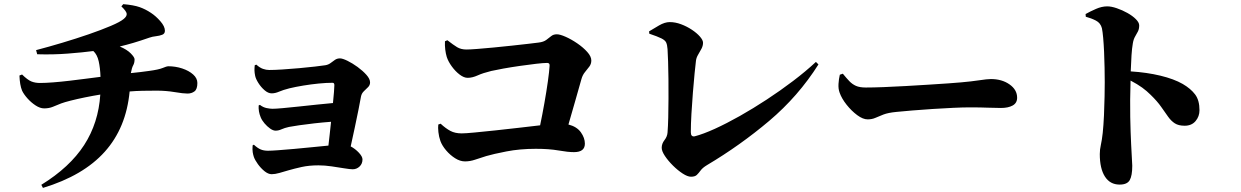

<svg xmlns="http://www.w3.org/2000/svg" viewBox="-20 -837 6010 930"><path d="M567.9 -806.2 577.1 -816.9Q627.9 -812.5 656.2 -802.5Q684.6 -792.5 710.9 -774.9Q734.9 -759.3 756.8 -734.1Q778.8 -709 778.8 -688Q778.8 -673.8 765.9 -668.7Q752.9 -663.6 735.4 -661.6Q717.8 -659.7 704.1 -654.8Q659.2 -639.2 626 -629.4Q592.8 -619.6 560.1 -611.8Q594.7 -597.2 613.3 -578.4Q631.8 -559.6 631.8 -549.8Q631.8 -532.2 625.2 -520.8Q618.7 -509.3 613.8 -482.9Q640.1 -485.4 660.6 -488Q681.2 -490.7 700.2 -493.2Q748 -499.5 768.1 -507.8Q788.1 -516.1 793.9 -516.1Q830.1 -516.1 862.5 -505.4Q895 -494.6 915.5 -476.3Q936 -458 936 -435.1Q936 -404.8 921.9 -394.3Q907.7 -383.8 888.2 -383.8Q867.7 -383.8 825.9 -390.9Q784.2 -397.9 738.8 -397.9Q700.7 -397.9 669.7 -397.2Q638.7 -396.5 607.9 -394Q591.3 -217.8 487.5 -102.1Q383.8 13.7 188 73.2L180.2 58.1Q317.9 -26.9 387.5 -134.3Q457 -241.7 465.8 -378.9Q429.2 -373 391.1 -365.2Q353 -357.4 322.3 -349.6Q291.5 -341.8 275.9 -335.9Q254.9 -327.6 236.3 -319.8Q217.8 -312 193.8 -312Q174.3 -312 152.6 -326.2Q130.9 -340.3 113 -360.4Q95.2 -380.4 86.9 -397.9Q75.7 -425.8 74.2 -471.2L86.9 -476.1Q113.8 -449.7 132.1 -442.4Q150.4 -435.1 172.9 -435.1Q199.7 -435.1 237.1 -438Q274.4 -440.9 315.9 -445.8Q357.4 -450.7 396.7 -455.8Q436 -460.9 466.8 -464.8Q465.3 -508.3 458 -540.5Q450.7 -572.8 432.1 -589.8Q380.4 -583 308.3 -577.4Q236.3 -571.8 160.2 -574.2L154.8 -594.2Q214.8 -609.9 281.7 -629.9Q348.6 -649.9 410.2 -671.1Q471.7 -692.4 517.1 -711.7Q562.5 -731 579.1 -745.1Q594.7 -757.8 593.8 -770Q592.8 -782.2 567.9 -806.2Z M1213.9 -521 1221.7 -523.9Q1238.3 -508.8 1253.9 -503.4Q1269.5 -498 1283.7 -498Q1308.6 -498 1347.9 -500.5Q1387.2 -502.9 1429.4 -506.8Q1471.7 -510.7 1506.1 -514.6Q1540.5 -518.6 1555.7 -521Q1570.3 -523.4 1581.1 -531.5Q1591.8 -539.6 1602.3 -546.9Q1612.8 -554.2 1626.5 -554.2Q1639.2 -554.2 1663.1 -542.5Q1687 -530.8 1712.2 -512.5Q1737.3 -494.1 1754.9 -474.4Q1772.5 -454.6 1772.5 -438Q1772.5 -424.3 1762.7 -414.8Q1752.9 -405.3 1742.2 -394.8Q1731.4 -384.3 1728.5 -369.1Q1724.6 -346.7 1716.6 -306.6Q1708.5 -266.6 1698.5 -219.2Q1688.5 -171.9 1678.7 -127.9Q1700.7 -116.2 1718.3 -97.4Q1735.8 -78.6 1735.8 -64.9Q1735.8 -43.9 1721.7 -30.5Q1707.5 -17.1 1688.5 -17.1Q1675.3 -17.1 1647.5 -21.7Q1619.6 -26.4 1586.2 -31.2Q1552.7 -36.1 1522.5 -36.1Q1477.1 -36.1 1440.9 -28.1Q1404.8 -20 1377.9 -12.2Q1355 -5.4 1333.5 0.7Q1312 6.8 1295.9 6.8Q1279.3 6.8 1261.2 -7.8Q1243.2 -22.5 1229 -42.2Q1214.8 -62 1209.5 -77.1Q1206.1 -87.4 1204.1 -99.6Q1202.1 -111.8 1203.6 -132.8L1209.5 -136.2Q1227.5 -119.6 1242.4 -113.3Q1257.3 -106.9 1277.8 -106.9Q1293.9 -106.9 1327.9 -109.4Q1361.8 -111.8 1404.8 -115.7Q1447.8 -119.6 1491.5 -124Q1535.2 -128.4 1570.8 -131.8Q1573.7 -157.7 1577.1 -187.3Q1580.6 -216.8 1583.5 -247.1Q1542.5 -244.1 1502.2 -239.5Q1461.9 -234.9 1429.2 -230.2Q1396.5 -225.6 1379.9 -222.2Q1357.9 -217.3 1343.5 -210.7Q1329.1 -204.1 1314.9 -204.1Q1302.7 -204.1 1288.3 -214.4Q1273.9 -224.6 1261.2 -239.5Q1248.5 -254.4 1242.7 -269Q1231 -296.9 1232.9 -326.2L1238.8 -329.1Q1254.4 -316.9 1271.7 -313.5Q1289.1 -310.1 1299.8 -310.1Q1314.9 -310.1 1349.4 -313.2Q1383.8 -316.4 1427.5 -321Q1471.2 -325.7 1514.9 -330.3Q1558.6 -335 1592.8 -337.9Q1595.7 -368.2 1597.7 -391.4Q1599.6 -414.6 1599.6 -424.8Q1599.6 -436 1590.8 -436Q1561 -436 1523.9 -432.4Q1486.8 -428.7 1449.5 -422.6Q1412.1 -416.5 1381.8 -409.2Q1351.1 -401.4 1332 -393.1Q1313 -384.8 1295.9 -384.8Q1278.8 -384.8 1261.5 -399.9Q1244.1 -415 1231.4 -435.1Q1218.8 -455.1 1215.8 -470.2Q1212.9 -484.4 1212.6 -495.8Q1212.4 -507.3 1213.9 -521Z M2135.3 -637.2 2147 -642.1Q2175.8 -619.6 2194.3 -608.4Q2212.9 -597.2 2239.3 -597.2Q2255.9 -597.2 2291.3 -599.9Q2326.7 -602.5 2371.3 -606.9Q2416 -611.3 2460.2 -616Q2504.4 -620.6 2539.1 -624.8Q2573.7 -628.9 2589.4 -630.9Q2612.8 -633.8 2626 -643.6Q2639.2 -653.3 2649.9 -662.1Q2660.6 -670.9 2677.2 -670.9Q2692.4 -670.9 2720 -658.7Q2747.6 -646.5 2776.1 -627Q2804.7 -607.4 2824.5 -585.4Q2844.2 -563.5 2844.2 -543.9Q2844.2 -527.3 2834.5 -514.4Q2824.7 -501.5 2813.2 -487.5Q2801.8 -473.6 2796.4 -454.1Q2783.7 -409.2 2767.3 -351.6Q2751 -293.9 2733.4 -233.9Q2773.9 -223.6 2793.5 -196.3Q2813 -168.9 2813 -141.1Q2813 -100.1 2760.3 -100.1Q2731 -100.1 2685.3 -108.2Q2639.6 -116.2 2575.2 -116.2Q2498 -116.2 2433.1 -103.5Q2368.2 -90.8 2335.4 -81.1Q2305.2 -71.8 2281 -63.5Q2256.8 -55.2 2232.4 -55.2Q2208.5 -55.2 2184.3 -70.6Q2160.2 -85.9 2140.9 -108.6Q2121.6 -131.3 2113.3 -153.8Q2106 -174.3 2103.5 -197Q2101.1 -219.7 2103 -233.9L2114.3 -237.8Q2139.2 -214.8 2161.6 -202.9Q2184.1 -190.9 2216.3 -190.9Q2234.4 -190.9 2278.3 -195.1Q2322.3 -199.2 2378.9 -205.3Q2435.5 -211.4 2492.9 -218Q2550.3 -224.6 2596.2 -230Q2606.9 -280.8 2616.9 -337.6Q2627 -394.5 2633.8 -443.1Q2640.6 -491.7 2642.1 -518.1Q2643.6 -532.2 2630.4 -532.2Q2613.3 -532.2 2577.4 -528.1Q2541.5 -523.9 2498.8 -517.8Q2456.1 -511.7 2418.2 -504.9Q2380.4 -498 2359.4 -493.2Q2319.3 -483.4 2293.5 -471.7Q2267.6 -460 2245.1 -460Q2227.1 -460 2206.3 -475.8Q2185.5 -491.7 2168.5 -515.1Q2151.4 -538.6 2144 -561Q2139.2 -576.7 2136.7 -596.7Q2134.3 -616.7 2135.3 -637.2Z M3125 -673.8 3124 -685.1Q3144.5 -697.8 3172.4 -713.9Q3200.2 -730 3224.1 -730Q3251 -730 3279.1 -719.5Q3307.1 -709 3331.3 -692.9Q3355.5 -676.8 3370.4 -659.7Q3385.3 -642.6 3385.3 -629.9Q3385.3 -615.2 3377.7 -600.8Q3370.1 -586.4 3361.6 -572.3Q3353 -558.1 3351.1 -543Q3348.6 -523.9 3344.5 -482.2Q3340.3 -440.4 3336.2 -388.4Q3332 -336.4 3329.1 -285.4Q3326.2 -234.4 3326.2 -196.8Q3326.2 -172.9 3345.2 -176.8Q3386.2 -187.5 3442.6 -213.1Q3499 -238.8 3563.5 -275.1Q3627.9 -311.5 3693.8 -354.7Q3759.8 -397.9 3821.3 -444.6Q3882.8 -491.2 3932.1 -537.1L3944.3 -524.9Q3846.7 -370.6 3706.1 -251.7Q3565.4 -132.8 3404.3 -37.1Q3383.3 -24.4 3373.8 -11.5Q3364.3 1.5 3355.2 10.3Q3346.2 19 3327.1 19Q3310.5 19 3286.9 3.7Q3263.2 -11.7 3239.7 -34.9Q3216.3 -58.1 3200.7 -81.5Q3185.1 -105 3185.1 -121.1Q3185.1 -141.1 3198.5 -158.2Q3211.9 -175.3 3213.4 -194.8Q3215.8 -225.1 3216.8 -268.1Q3217.8 -311 3218 -359.1Q3218.3 -407.2 3217.8 -453.6Q3217.3 -500 3216.1 -538.3Q3214.8 -576.7 3213.4 -599.1Q3211.9 -619.6 3206.8 -630.9Q3201.7 -642.1 3183.6 -651.1Q3165.5 -660.2 3125 -673.8Z M4047.9 -475.1 4062.5 -480Q4079.6 -459 4093.8 -444.1Q4107.9 -429.2 4126 -421.1Q4144 -413.1 4173.8 -413.1Q4208.5 -413.1 4259 -415Q4309.6 -417 4366.2 -420.2Q4422.9 -423.3 4476.6 -426.8Q4530.3 -430.2 4572.3 -433.1Q4614.3 -436 4634.8 -438Q4685.1 -442.4 4723.4 -448.2Q4761.7 -454.1 4779.8 -454.1Q4833 -454.1 4869.9 -428.2Q4906.7 -402.3 4906.7 -363.8Q4906.7 -337.9 4885 -325.9Q4863.3 -314 4828.6 -314Q4797.4 -314 4765.1 -315.4Q4732.9 -316.9 4675.8 -316.9Q4645 -316.9 4597.4 -314.7Q4549.8 -312.5 4497.3 -309.1Q4444.8 -305.7 4397.9 -301.8Q4351.1 -297.9 4321.8 -294.9Q4281.7 -291 4259 -282.2Q4236.3 -273.4 4220 -266.1Q4203.6 -258.8 4182.6 -258.8Q4159.7 -258.8 4132.1 -279.3Q4104.5 -299.8 4080.8 -329.6Q4057.1 -359.4 4046.9 -388.2Q4040 -406.7 4041.5 -430.7Q4043 -454.6 4047.9 -475.1Z M5239.3 -755.9 5238.3 -769Q5260.7 -781.7 5288.8 -793.9Q5316.9 -806.2 5343.3 -806.2Q5363.3 -806.2 5389.6 -797.1Q5416 -788.1 5440.9 -774.2Q5465.8 -760.3 5481.9 -744.1Q5498 -728 5498 -713.9Q5498 -696.8 5491.9 -684.8Q5485.8 -672.9 5478.3 -660.2Q5470.7 -647.5 5467.3 -627.9Q5462.9 -603 5460.7 -568.8Q5458.5 -534.7 5457 -491.2Q5534.7 -486.3 5600.6 -470.5Q5666.5 -454.6 5709 -430.2Q5747.6 -407.7 5768.8 -379.6Q5790 -351.6 5790 -303.2Q5790 -272.9 5771 -250.5Q5752 -228 5718.3 -228Q5688.5 -228 5670.7 -239.5Q5652.8 -251 5638.2 -271.5Q5623.5 -292 5604.5 -319.3Q5585.4 -346.7 5553.2 -377.9Q5535.2 -396 5512.5 -412.6Q5489.7 -429.2 5456.1 -446.8Q5453.1 -348.6 5454.6 -270.5Q5456.1 -192.4 5459 -137.2Q5460.9 -95.7 5462.6 -69.3Q5464.4 -43 5464.4 -34.2Q5464.4 14.6 5451.9 35.9Q5439.5 57.1 5403.3 57.1Q5356.9 57.1 5332 18.3Q5307.1 -20.5 5307.1 -90.8Q5307.1 -112.8 5312.3 -135.3Q5317.4 -157.7 5321.3 -192.9Q5325.2 -230.5 5327.4 -278.3Q5329.6 -326.2 5330.3 -369.9Q5331.1 -413.6 5331.1 -439Q5331.1 -470.7 5330.3 -509.3Q5329.6 -547.9 5327.9 -585.7Q5326.2 -623.5 5323.5 -653.8Q5320.8 -684.1 5317.4 -700.2Q5311 -725.6 5288.3 -737.3Q5265.6 -749 5239.3 -755.9Z"/></svg>

Font: Source Han Serif JP Heavy
Style: Regular
Weight: 900
Designer: Ryoko NISHIZUKA  (kana & ideographs); Frank Grießhammer (Latin, Greek & Cyrillic); Wenlong ZHANG  (bopomofo); Sandoll Co
Foundry: Adobe Systems Incorporated
Version: Version 1.001;PS 1.001;hotconv 16.6.54;makeotf.lib2.5.65590